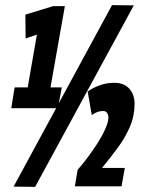

<svg xmlns="http://www.w3.org/2000/svg" viewBox="-20 -727 570 749"><path d="M24 -305 37 -386H88L124 -592L80 -577L79 -670L187 -703H233L177 -386H221L206 -305ZM117 2 33 1 417 -707 502 -706ZM272 0 283 -65Q296 -79 316 -105Q336 -131 356 -161.5Q376 -192 389 -220Q402 -248 403 -267Q403 -278 398 -286Q393 -294 382 -294Q370 -294 359.5 -290Q349 -286 338 -278L322 -370Q343 -385 369.5 -394.5Q396 -404 426 -404Q464 -404 484.5 -381Q505 -358 505 -322Q505 -275 487 -233Q469 -191 440 -151.5Q411 -112 378 -72H467L454 0Z"/></svg>

Font: Georama ExtraCondensed ExtraBold
Style: Italic
Weight: 800
Width: 2
Italic angle: -9°
Designer: Jean-Baptiste Levee
Foundry: Production Type
Version: Version 1.000